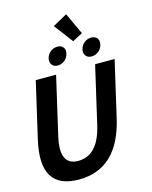

<svg xmlns="http://www.w3.org/2000/svg" viewBox="-160 -1234 1068 1350"><g transform="rotate(-15 374.0 -559.0)"><path d="M36 -333 130 -740H278L181 -320Q133 -114 273 -114Q417 -114 465 -320L562 -740H704L610 -333Q530 14 244 14Q-44 14 36 -333ZM455 -936 351 -1074 456 -1132 529 -975ZM265 -818Q251 -836 257 -864Q264 -892 286 -910Q309 -928 337 -928Q365 -928 379 -910Q393 -892 386 -864Q380 -836 358 -818Q335 -799 307 -799Q279 -799 265 -818ZM511 -818Q497 -836 503 -864Q510 -892 532 -910Q555 -928 583 -928Q611 -928 626 -910Q640 -892 633 -864Q627 -836 605 -818Q581 -799 553 -799Q525 -799 511 -818Z"/></g></svg>

Font: KaiGen Gothic CN Bold
Style: Bold
Weight: 700
Designer: Ryoko NISHIZUKA  (kana & ideographs); Paul D. Hunt (Latin, Greek & Cyrillic); Wenlong ZHANG  (bopomofo); Sandoll Communi
Foundry: Adobe Systems Incorporated
Version: Version 1.002.20150501